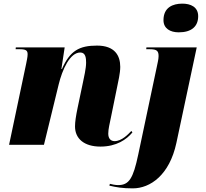

<svg xmlns="http://www.w3.org/2000/svg" viewBox="-20 -797 1135 1057"><path d="M964 -619C1034 -619 1071 -651 1071 -708C1071 -759 1029 -777 984 -777C931 -777 880 -756 880 -686C880 -640 917 -619 964 -619ZM533 10C621 10 677 -29 709 -68L703 -76C686 -58 650 -20 611 -20C590 -20 576 -34 576 -61C576 -88 584 -116 591 -152L624 -314C631 -349 642 -394 642 -429C642 -491 612 -546 514 -546C417 -546 365 -518 321 -417H318L336 -536H67L66 -526H91C129 -526 132 -514 132 -497C132 -483 127 -462 124 -446L30 0H222L303 -332C323 -414 365 -508 422 -508C452 -508 454 -476 454 -452C454 -420 442 -370 437 -345L407 -202C398 -159 393 -126 393 -101C393 -33 444 10 533 10ZM711 240C807 240 913 167 951 -10L1063 -536H786L785 -526H806C845 -526 853 -515 853 -488C853 -472 848 -452 843 -428L741 54C713 187 690 222 630 222C617 222 594 218 585 215L582 225C621 234 653 240 711 240Z"/></svg>

Font: Noto Serif Display Black
Style: Italic
Weight: 900
Italic angle: -12°
Designer: Monotype Design Team
Foundry: Monotype Imaging Inc.
Version: Version 2.009